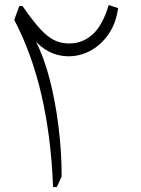

<svg xmlns="http://www.w3.org/2000/svg" viewBox="-20 -757 571 777"><path d="M419.9 -736.8 458 -724.1Q448.7 -656.7 413.1 -610.1Q377.4 -563.5 327.4 -543Q277.3 -522.5 223.9 -532.5Q170.4 -542.5 125.5 -587.9Q157.7 -526.4 180.9 -436.8Q204.1 -347.2 216.8 -244.9Q229.5 -142.6 229.5 -42.5L210 0H194.8Q187 -202.1 148.2 -370.8Q109.4 -539.6 37.6 -676.8L58.1 -732.4H71.3Q112.3 -672.9 142.6 -639.9Q172.9 -606.9 200.4 -594Q228 -581.1 259.8 -581.1Q314.9 -581.1 355.5 -618.4Q396 -655.8 419.9 -736.8Z"/></svg>

Font: Pinar-DS2-FD Light
Style: Regular
Weight: 300
Designer: Amin Abedi
Version: Version 2.000